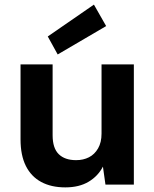

<svg xmlns="http://www.w3.org/2000/svg" viewBox="-20 -800 668 832"><path d="M263 12Q202 12 158.5 -11.5Q115 -35 92 -81Q69 -127 69 -196V-521H208V-214Q208 -158 234.5 -132Q261 -106 310 -106Q341 -106 365.5 -118.5Q390 -131 405 -157Q420 -183 420 -221V-521H560V0H437L426 -78Q405 -37 364 -12.5Q323 12 263 12ZM230 -564 187 -642 387 -780 440 -687Z"/></svg>

Font: DM Sans 10pt ExtraBold
Style: Regular
Weight: 800
Version: Version 4.004;gftools[0.9.30]